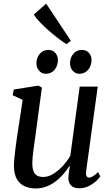

<svg xmlns="http://www.w3.org/2000/svg" viewBox="-20 -1024 610 1054"><path d="M174.5 10.5Q141.5 10.5 114.8 -1.8Q88 -14 72.5 -41Q57 -68 56.5 -113Q56.5 -129 58.5 -151Q60.5 -173 63.5 -197.8Q66.5 -222.5 69.8 -246.5Q73 -270.5 76 -289.5L104.5 -475.5L50 -501L55.5 -532.5L190.5 -554L210 -543L175.5 -287Q173 -267 169.8 -245.2Q166.5 -223.5 163.8 -202.5Q161 -181.5 159.2 -162.8Q157.5 -144 157.5 -129Q157.5 -99.5 164.5 -82.8Q171.5 -66 185 -59.2Q198.5 -52.5 218 -52.5Q244.5 -52.5 271.8 -69Q299 -85.5 323.8 -112Q348.5 -138.5 366 -169.5L417.5 -548.5H516.5L453 -85.5Q450.5 -67.5 454.8 -58.2Q459 -49 468 -49Q478 -49 490 -56Q502 -63 518.5 -79.5L530.5 -55.5Q524.5 -46 508.2 -30.5Q492 -15 468 -2.8Q444 9.5 415 9.5Q383 9.5 368.5 -7.5Q354 -24.5 355.5 -51Q355.5 -54 356.2 -60.8Q357 -67.5 358.2 -76.8Q359.5 -86 360.8 -95.5Q362 -105 363 -112L361.5 -113Q346 -89.5 327 -67.2Q308 -45 284.5 -27.5Q261 -10 233.8 0.2Q206.5 10.5 174.5 10.5ZM230.5 -619Q209 -619 194.2 -636.2Q179.5 -653.5 180 -678Q180.5 -708 198.8 -729Q217 -750 244.5 -750Q270.5 -750 284.2 -733.2Q298 -716.5 298 -694Q297.5 -662.5 279.5 -640.8Q261.5 -619 230.5 -619ZM415 -619Q393.5 -619 378.8 -636.2Q364 -653.5 364.5 -678Q365 -708 382.8 -729Q400.5 -750 429 -750Q454.5 -750 468.8 -733.2Q483 -716.5 482.5 -694Q482 -662.5 463.8 -640.8Q445.5 -619 415 -619ZM345 -781.5Q326.5 -793 300.8 -812.5Q275 -832 248.2 -855.5Q221.5 -879 199.2 -902.2Q177 -925.5 165.5 -944L233.5 -1004L369 -800Z"/></svg>

Font: Merriweather 48pt
Style: Italic
Weight: 400
Italic angle: -7.8°
Version: Version 2.101